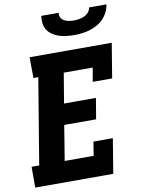

<svg xmlns="http://www.w3.org/2000/svg" viewBox="-102 -1023 803 1091"><g transform="rotate(-10 300.0 -477.5)"><path d="M11 0V-120H55L137 -615H109L108 -735H582L549 -535H437L451 -615H284L255 -442H439L419 -322H235L202 -120H369L382 -200H494L461 0ZM379 -815Q357 -815 335.5 -817.5Q314 -820 293.5 -826.5Q273 -833 256 -844.5Q239 -856 227.5 -873Q216 -890 213.5 -911.5Q211 -933 214 -955H314Q312 -940 318.5 -927.5Q325 -915 337 -908.5Q349 -902 363.5 -899.5Q378 -897 393 -897Q408 -897 422.5 -899.5Q437 -902 452 -908.5Q467 -915 477.5 -927.5Q488 -940 490 -955H590Q587 -933 576.5 -911.5Q566 -890 549.5 -873Q533 -856 512 -844.5Q491 -833 468.5 -826.5Q446 -820 423.5 -817.5Q401 -815 379 -815Z"/></g></svg>

Font: Iosevka Etoile Heavy
Style: Italic
Weight: 900
Italic angle: -9°
Designer: Belleve Invis
Foundry: Belleve Invis
Version: Version 22.1.2; ttfautohint (v1.8.4)